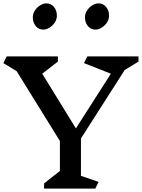

<svg xmlns="http://www.w3.org/2000/svg" viewBox="-20 -1121 843 1141"><path d="M175 -1018Q175 -1040 187.5 -1059Q200 -1078 219 -1089.5Q238 -1101 256 -1101Q283 -1101 300.5 -1080Q318 -1059 318 -1028Q318 -1006 305.5 -987Q293 -968 274 -956.5Q255 -945 237 -945Q210 -945 192.5 -966Q175 -987 175 -1018ZM485 -1018Q485 -1040 497.5 -1059Q510 -1078 529 -1089.5Q548 -1101 566 -1101Q593 -1101 610.5 -1080Q628 -1059 628 -1028Q628 -1006 615.5 -987Q603 -968 584 -956.5Q565 -945 547 -945Q520 -945 502.5 -966Q485 -987 485 -1018ZM461 -76 566 -40 546 0H242V-31L336 -105V-283L79 -698L0 -746L20 -786H324V-755L231 -683L431 -358L639 -683L479 -746L499 -786H803V-755L721 -705L461 -298Z"/></svg>

Font: Inknut
Style: Antiqua
Weight: 400
Designer: Claus Eggers Srensen
Foundry: Claus Eggers Srensen
Version: Version 1.000; ttfautohint (v1.2) -l 7 -r 28 -G 50 -x 13 -D 